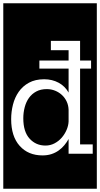

<svg xmlns="http://www.w3.org/2000/svg" viewBox="-32 -937 610 1170"><path d="M-12 -917H558V213H-12ZM533 0V-57H456V-519H523V-568H456V-688H278V-631H386V-568H208V-519H386V-373Q364 -412 325 -433Q286 -454 237 -454Q183 -454 144.5 -433Q106 -412 82 -377.5Q58 -343 47 -299.5Q36 -256 36 -211Q36 -106 88 -48Q140 10 227 10Q257 10 281.5 2Q306 -6 325.5 -20Q345 -34 360 -52Q375 -70 386 -90V0ZM386 -197Q385 -172 374 -146Q363 -120 344.5 -98.5Q326 -77 300.5 -63.5Q275 -50 245 -50Q187 -50 148.5 -92Q110 -134 110 -216Q110 -251 118.5 -283.5Q127 -316 144.5 -340.5Q162 -365 189 -379.5Q216 -394 253 -394Q280 -394 303.5 -384.5Q327 -375 345 -358.5Q363 -342 374 -319Q385 -296 386 -268Z"/></svg>

Font: Zilla Slab Regular Highlight
Style: Regular
Weight: 410
Designer: Typotheque Type Foundry
Foundry: Typotheque type foundry
Version: Version 1.0; 2017